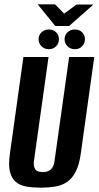

<svg xmlns="http://www.w3.org/2000/svg" viewBox="-20 -854 455 886"><path d="M168 12Q132 12 102.5 7Q73 2 53.5 -14Q34 -30 26 -61.5Q18 -93 26 -147L88 -591H204L137 -114Q134 -93 139 -80.5Q144 -68 154 -64Q164 -60 177 -60Q190 -60 201.5 -64Q213 -68 221.5 -80.5Q230 -93 232 -114L299 -591H415L353 -147Q346 -94 329.5 -62Q313 -30 289 -14Q265 2 234 7Q203 12 168 12ZM205 -627Q185 -627 171.5 -640.5Q158 -654 158 -673Q158 -692 171.5 -705Q185 -718 205 -718Q226 -718 239 -705Q252 -692 252 -673Q252 -654 239 -640.5Q226 -627 205 -627ZM326 -627Q305 -627 291.5 -640.5Q278 -654 278 -673Q278 -692 291.5 -705Q305 -718 326 -718Q346 -718 359 -705Q372 -692 372 -673Q372 -654 359 -640.5Q346 -627 326 -627ZM235 -734 154 -834H234L276 -791L333 -833H411L299 -734Z"/></svg>

Font: Alumni Sans Thin
Style: Bold Italic
Weight: 700
Italic angle: -8°
Version: Version 1.016